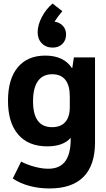

<svg xmlns="http://www.w3.org/2000/svg" viewBox="-20 -823 599 1081"><path d="M515 -500V-21Q515 107 450.5 172.5Q386 238 259 238Q198 238 145 223.5Q92 209 52 182L99 87Q134 105 175.5 116Q217 127 252 127Q316 127 347 85.5Q378 44 378 -40V-47Q336 1 246 1Q140 1 82.5 -65.5Q25 -132 25 -256Q25 -378 80 -444Q135 -510 235 -510Q338 -510 385 -440H387L396 -500ZM373 -280Q373 -342 348 -373.5Q323 -405 274 -405Q221 -405 193.5 -366.5Q166 -328 166 -253Q166 -107 273 -107Q322 -107 347.5 -136Q373 -165 373 -220ZM352 -629Q352 -596 331 -575.5Q310 -555 277 -555Q239 -555 215.5 -579Q192 -603 192 -641Q192 -682 215.5 -727Q239 -772 276 -803L331 -760Q305 -730 287 -701Q316 -697 334 -677.5Q352 -658 352 -629Z"/></svg>

Font: Sarabun ExtraBold
Style: Regular
Weight: 800
Version: Version 1.000; ttfautohint (v1.6)